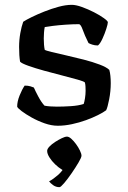

<svg xmlns="http://www.w3.org/2000/svg" viewBox="-20 -520 530 794"><path d="M219 0Q193 0 164.5 -10Q136 -20 111 -34Q86 -48 69.5 -60.5Q53 -73 51 -79Q51 -100 61 -125Q71 -150 82 -166Q96 -166 106 -163Q116 -160 120 -158Q126 -144 138.5 -120.5Q151 -97 164 -83Q174 -81 187.5 -80Q201 -79 215 -79Q242 -79 273 -81Q304 -83 326 -90Q329 -98 331.5 -114Q334 -130 334 -145Q334 -153 333.5 -162.5Q333 -172 331 -179Q328 -183 302 -190.5Q276 -198 238.5 -207.5Q201 -217 163 -227.5Q125 -238 97 -248Q69 -258 63 -265Q61 -277 60 -292Q59 -307 59 -326Q59 -355 64 -383Q69 -411 76 -430Q88 -438 111.5 -449.5Q135 -461 164 -472.5Q193 -484 222.5 -492Q252 -500 277 -500Q294 -500 319 -491Q344 -482 368.5 -469.5Q393 -457 409.5 -445Q426 -433 426 -428Q426 -421 419.5 -400.5Q413 -380 403.5 -359.5Q394 -339 385 -332Q372 -332 361.5 -335.5Q351 -339 346 -342Q330 -374 322 -397Q314 -420 306 -420Q282 -420 252.5 -418Q223 -416 199 -413Q175 -410 165 -408Q163 -399 162 -385.5Q161 -372 161 -361Q161 -347 162 -335Q163 -323 165 -314Q169 -311 193.5 -305Q218 -299 253.5 -291Q289 -283 326 -273.5Q363 -264 392 -253Q421 -242 432 -231Q435 -221 436.5 -206.5Q438 -192 438 -176Q438 -143 431.5 -109.5Q425 -76 419 -64Q407 -55 385 -44Q363 -33 335.5 -23Q308 -13 277.5 -6.5Q247 0 219 0ZM226 254Q211 254 199.5 245.5Q188 237 183 230Q200 221 219.5 204Q239 187 248 167L262 191Q252 191 237 182Q222 173 208 159.5Q194 146 184.5 131Q175 116 175 104Q175 96 184.5 86Q194 76 208 67Q222 58 235.5 51.5Q249 45 257 45Q265 45 275 54Q285 63 294.5 76Q304 89 310.5 102.5Q317 116 317 124Q317 131 305 151.5Q293 172 276.5 196Q260 220 245.5 237Q231 254 226 254Z"/></svg>

Font: Texturina Medium 12pt Medium
Style: Regular
Weight: 500
Version: Version 1.002